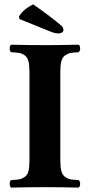

<svg xmlns="http://www.w3.org/2000/svg" viewBox="-20 -850 407 872"><path d="M113.8 -522.9Q113.8 -552.7 109.4 -571.3Q105 -589.8 92.5 -598.4Q80.1 -606.9 68.1 -609.4Q56.2 -611.8 30.8 -612.8Q23.9 -617.7 23.9 -630.4Q23.9 -643.1 30.8 -647Q110.8 -645 185.1 -645Q256.8 -645 336.9 -647Q343.8 -643.1 344 -630.6Q344.2 -618.2 336.9 -612.8Q312 -611.8 300 -609.4Q288.1 -606.9 275.6 -598.4Q263.2 -589.8 258.5 -571.5Q253.9 -553.2 253.9 -522.9V-122.1Q253.9 -92.3 258.5 -73.7Q263.2 -55.2 275.6 -46.6Q288.1 -38.1 300 -35.6Q312 -33.2 336.9 -32.2Q343.8 -27.3 344 -15.1Q344.2 -2.9 336.9 2Q256.8 0 185.1 0Q110.8 0 30.8 2Q23.9 -2.9 23.9 -15.4Q23.9 -27.8 30.8 -32.2Q55.7 -33.2 67.9 -35.6Q80.1 -38.1 92.5 -46.6Q105 -55.2 109.4 -73.5Q113.8 -91.8 113.8 -122.1ZM130.9 -830.1Q86.9 -809.1 65.9 -774.9L68.8 -763.2L212.9 -705.1Q229 -698.2 248 -698.2Q254.9 -698.2 261.5 -702.6Q268.1 -707 268.1 -712.9Q268.1 -726.1 257.8 -733.9Q212.9 -772.9 130.9 -830.1Z"/></svg>

Font: Linux Libertine
Style: Bold
Weight: 700
Designer: Philipp H. Poll
Foundry: Philipp H. Poll
Version: Version 5.0.3